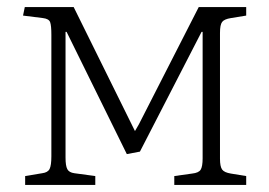

<svg xmlns="http://www.w3.org/2000/svg" viewBox="-20 -522 760 542"><path d="M51 0V-25L99 -33Q115 -35 120 -45Q125 -55 125 -81V-424Q125 -450 121.5 -459.5Q118 -469 101 -471L45 -478L50 -502H188L361 -152L372 -171L541 -502H675V-478L632 -471Q613 -468 607 -460Q601 -452 601 -429V-74Q601 -52 607 -43.5Q613 -35 632 -32L675 -25V0H472V-25L522 -32Q541 -34 546.5 -43Q552 -52 552 -75V-432H549L375 -94L338 -87L168 -432H165V-77Q165 -54 170 -44.5Q175 -35 190 -33L249 -25V0Z"/></svg>

Font: Literata ExtraLight
Style: Regular
Weight: 250
Designer: Latin by Veronika Burian and Jose Scaglione. Greek by Irene Vlachou. Cyrillic by Vera Evstafieva.
Foundry: TypeTogether
Version: Version 3.103;gftools[0.9.29]